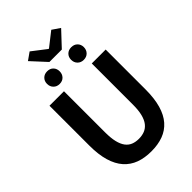

<svg xmlns="http://www.w3.org/2000/svg" viewBox="-319 -1246 1387 1387"><g transform="rotate(-45 374.0 -552.5)"><path d="M375 14Q307 14 254 -5.5Q201 -25 163.5 -67Q126 -109 106.5 -175Q87 -241 87 -333V-740H235V-320Q235 -262 244.5 -222.5Q254 -183 272 -159Q290 -135 316 -124.5Q342 -114 375 -114Q408 -114 434.5 -124.5Q461 -135 480 -159Q499 -183 509 -222.5Q519 -262 519 -320V-740H661V-333Q661 -241 642 -175Q623 -109 586 -67Q549 -25 496 -5.5Q443 14 375 14ZM205 -1078 263 -1119 372 -1035H377L484 -1119L544 -1078L437 -964H310ZM251 -799Q222 -799 204 -817.5Q186 -836 186 -864Q186 -892 204 -910Q222 -928 251 -928Q280 -928 297.5 -910Q315 -892 315 -864Q315 -836 297.5 -817.5Q280 -799 251 -799ZM497 -799Q468 -799 450 -817.5Q432 -836 432 -864Q432 -892 450 -910Q468 -928 497 -928Q526 -928 544 -910Q562 -892 562 -864Q562 -836 544 -817.5Q526 -799 497 -799Z"/></g></svg>

Font: SpoqaHanSans-Bold
Style: Regular
Weight: 700
Designer: [Spoqa Han Sans] Dong-huui Kim \uAE40 \uB3D9 \uD718   [Noto Sans] Ryoko NISHIZUKA \u897F \u585A \u6DBC \u5B50  (kana & i
Foundry: Spoqa (http://www.spoqa-han-sans.com)
Version: Version 2.000